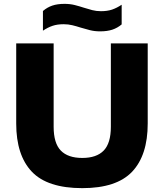

<svg xmlns="http://www.w3.org/2000/svg" viewBox="-20 -965 849 995"><path d="M406.5 10Q226 10 145 -75.2Q64 -160.5 64 -325V-740H258V-308Q258 -223 295 -184.8Q332 -146.5 406.5 -146.5Q480.5 -146.5 517.5 -184.8Q554.5 -223 554.5 -308V-740H745.5V-325Q745.5 -160.5 664.8 -75.2Q584 10 406.5 10ZM498.5 -802.5Q470 -802.5 445.5 -808.8Q421 -815 398 -822Q376.5 -829 355 -834.2Q333.5 -839.5 310 -839.5Q277 -839.5 252.5 -831.2Q228 -823 202.5 -806V-908Q224.5 -927 251 -936Q277.5 -945 314.5 -945Q343 -945 367.5 -938.8Q392 -932.5 415 -925Q436.5 -918 458 -912.5Q479.5 -907 503 -907Q536 -907 560.5 -915.2Q585 -923.5 610.5 -940.5V-838.5Q588.5 -820 562 -811.2Q535.5 -802.5 498.5 -802.5Z"/></svg>

Font: Encode Sans Semi Expanded ExtraBold
Style: Regular
Weight: 800
Width: 6
Designer: Multiple Designers
Foundry: Impallari Type
Version: Version 3.000; ttfautohint (v1.8.3) -l 8 -r 50 -G 200 -x 14 